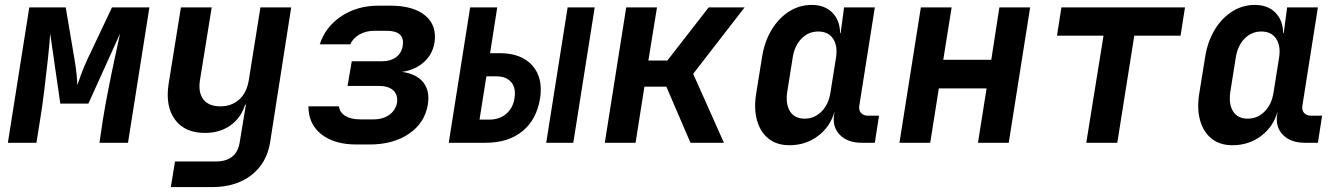

<svg xmlns="http://www.w3.org/2000/svg" viewBox="-20 -580 5440 780"><path d="M12 0 99 -550H247L282 -343Q288 -309 291 -279Q294 -249 294 -234Q299 -249 310 -279Q321 -309 337 -343L435 -550H587L500 0H384L398 -94Q406 -144 418.5 -208.5Q431 -273 444.5 -336Q458 -399 468 -444L339 -159H225L184 -443Q181 -400 174.5 -339.5Q168 -279 160 -214Q152 -149 143 -94L128 0Z M674 180 691 76H856Q942 76 954 -3L961 -46L979 -155H976Q959 -101 916 -70.5Q873 -40 812 -40Q731 -40 691 -94Q651 -148 665 -239L715 -550H840L792 -252Q785 -202 807 -175Q829 -148 875 -148Q921 -148 952 -176Q983 -204 991 -256L1038 -550H1163L1077 0Q1063 84 1000.5 132Q938 180 842 180Z M1428 7Q1338 7 1285.5 -34.5Q1233 -76 1233 -148H1357Q1360 -123 1383 -109Q1406 -95 1444 -95H1497Q1536 -95 1561.5 -113.5Q1587 -132 1593 -163Q1597 -195 1577.5 -213Q1558 -231 1518 -231H1392L1409 -331H1530Q1567 -331 1589.5 -348Q1612 -365 1616 -394Q1626 -455 1550 -455H1502Q1467 -455 1440.5 -440Q1414 -425 1403 -400H1279Q1302 -471 1366.5 -514Q1431 -557 1518 -557H1565Q1660 -557 1708 -516.5Q1756 -476 1745 -406Q1737 -359 1702 -327.5Q1667 -296 1613 -288Q1672 -280 1699.5 -245.5Q1727 -211 1718 -155Q1706 -81 1642 -37Q1578 7 1481 7Z M1803 0 1890 -550H2000L1971 -364H2010Q2098 -364 2142.5 -314Q2187 -264 2174 -180Q2160 -94 2102.5 -47Q2045 0 1953 0ZM2199 0 2286 -550H2396L2309 0ZM1928 -94H1967Q2009 -94 2036.5 -117.5Q2064 -141 2070 -180Q2077 -222 2057 -246Q2037 -270 1995 -270H1956Z M2437 0 2524 -550H2649L2614 -334H2691L2859 -550H3005L2796 -280L2921 0H2785L2687 -228H2598L2562 0Z M3187 10Q3136 10 3102.5 -16.5Q3069 -43 3055.5 -90.5Q3042 -138 3052 -200L3076 -349Q3086 -412 3115 -459.5Q3144 -507 3186 -533.5Q3228 -560 3278 -560Q3330 -560 3361 -529Q3392 -498 3393 -445H3395L3409 -550H3534L3471 -151Q3468 -132 3478 -121Q3488 -110 3506 -110H3551L3534 0H3481Q3423 0 3391.5 -32.5Q3360 -65 3369 -117L3370 -126Q3353 -65 3303 -27.5Q3253 10 3187 10ZM3249 -98Q3289 -98 3318 -127.5Q3347 -157 3354 -206L3376 -344Q3384 -393 3364.5 -422.5Q3345 -452 3304 -452Q3264 -452 3235.5 -422.5Q3207 -393 3200 -344L3178 -206Q3171 -157 3189.5 -127.5Q3208 -98 3249 -98Z M3634 0 3721 -550H3846L3812 -337H4007L4040 -550H4165L4078 0H3953L3988 -221H3794L3759 0Z M4393 0 4463 -435H4274L4292 -550H4794L4776 -435H4588L4519 0Z M4987 10Q4936 10 4902.5 -16.5Q4869 -43 4855.5 -90.5Q4842 -138 4852 -200L4876 -349Q4886 -412 4915 -459.5Q4944 -507 4986 -533.5Q5028 -560 5078 -560Q5130 -560 5161 -529Q5192 -498 5193 -445H5195L5209 -550H5334L5271 -151Q5268 -132 5278 -121Q5288 -110 5306 -110H5351L5334 0H5281Q5223 0 5191.5 -32.5Q5160 -65 5169 -117L5170 -126Q5153 -65 5103 -27.5Q5053 10 4987 10ZM5049 -98Q5089 -98 5118 -127.5Q5147 -157 5154 -206L5176 -344Q5184 -393 5164.5 -422.5Q5145 -452 5104 -452Q5064 -452 5035.5 -422.5Q5007 -393 5000 -344L4978 -206Q4971 -157 4989.5 -127.5Q5008 -98 5049 -98Z"/></svg>

Font: JetBrains Mono NL
Style: Bold Italic
Weight: 700
Italic angle: -9°
Designer: Philipp Nurullin, Konstantin Bulenkov
Foundry: JetBrains
Version: Version 2.304; ttfautohint (v1.8.4.7-5d5b)